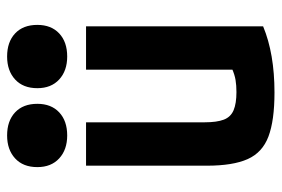

<svg xmlns="http://www.w3.org/2000/svg" viewBox="-146 -636 792 540"><g transform="rotate(-90 250.0 -366.0)"><path d="M260 10Q181 10 136 -7Q91 -24 72.5 -65.5Q54 -107 54 -180V-520H176V-187Q176 -152 183.5 -132.5Q191 -113 210 -105Q229 -97 261 -97Q280 -97 295 -99.5Q310 -102 327 -109.5Q344 -117 369 -131L324 -54V-520H446V-22Q369 10 260 10ZM139 -573Q99 -573 74.5 -595.5Q50 -618 50 -657Q50 -697 74.5 -719.5Q99 -742 139 -742Q180 -742 204 -719.5Q228 -697 228 -657Q228 -618 204 -595.5Q180 -573 139 -573ZM361 -573Q321 -573 296.5 -595.5Q272 -618 272 -657Q272 -697 296.5 -719.5Q321 -742 361 -742Q402 -742 426 -719.5Q450 -697 450 -657Q450 -618 426 -595.5Q402 -573 361 -573Z"/></g></svg>

Font: M PLUS 1 Code SemiBold
Style: Regular
Weight: 600
Designer: Coji Morishita
Foundry: UNDERFOREST DESIGN
Version: Version 1.005